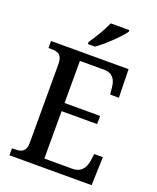

<svg xmlns="http://www.w3.org/2000/svg" viewBox="-167 -1029 921 1127"><g transform="rotate(20 293.5 -465.5)"><path d="M241 -784V-771H286C339 -809 419 -886 442 -921V-931H326C307 -886 270 -826 241 -784ZM32 0H545L551 -177H497L491 -133C484 -89 462 -52 406 -52H231V-348H453V-399H231V-662H382C437 -662 457 -626 461 -581L466 -537H520L516 -714H32V-670H51C89 -670 119 -661 119 -601V-108C119 -55 90 -44 52 -44H32Z"/></g></svg>

Font: Noto Serif Devanagari SemiCondensed Medium
Style: Regular
Weight: 500
Width: 4
Designer: Universal Thirst, Indian Type Foundry and the Monotype Design Team
Foundry: Monotype Imaging Inc.
Version: Version 2.004